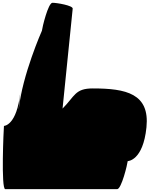

<svg xmlns="http://www.w3.org/2000/svg" viewBox="-272 -947 1075 1380"><path d="M-234.2 412.5H569.9C601.2 412.5 643.7 233.5 645.9 211C645.9 211 756.1 210.2 780.7 -32C805.3 -274.2 634.6 -311.4 394.4 -311.4C266.4 -311.4 266.4 -255.6 177.6 -166.7L250.5 -885C252.2 -907.5 136.6 -927 105.2 -927C73.9 -927 31.5 -748.5 29.2 -726C29 -725.9 -112.4 -406.5 -137.2 -161C-139.3 -149.4 -124.8 -296.8 -126 -285C-150.6 -42.8 -243.6 -42 -243.6 -42C-245.9 -19.5 -265.5 412.5 -234.2 412.5Z"/></svg>

Font: AnarchicType
Style: Slant
Weight: 400
Version: Version Something